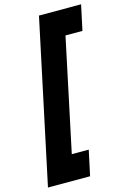

<svg xmlns="http://www.w3.org/2000/svg" viewBox="-190 -816 728 1083"><g transform="rotate(-15 174.0 -275.0)"><path d="M-50 200 152 -750H398L366.5 -603H267.5L128.5 53H227.5L196 200ZM38.5 124H144H38.5L209 -678H314.5H209Z"/></g></svg>

Font: Tourney Black
Style: Italic
Weight: 900
Italic angle: -12°
Version: Version 1.015